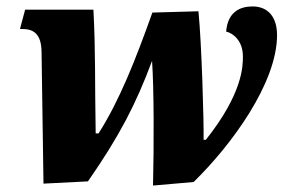

<svg xmlns="http://www.w3.org/2000/svg" viewBox="-20 -566 897 596"><path d="M455 10 581 -1C698 -115 840 -308 840 -457C840 -512 813 -546 764 -546C726 -546 687 -530 682 -468C704 -463 734 -439 734 -391C734 -361 734 -277 619 -132H612C613 -191 606 -431 596 -531L453 -527C401 -381 351 -254 286 -152H277C274 -323 277 -401 270 -536H58L42 -476H49C81 -476 109 -464 109 -403L115 4L253 -3C351 -144 402 -243 452 -377C458 -292 458 -113 455 10Z"/></svg>

Font: Noto Serif SemiCondensed Black
Style: Italic
Weight: 900
Width: 4
Italic angle: -12°
Designer: Monotype Design Team
Foundry: Monotype Imaging Inc.
Version: Version 2.014